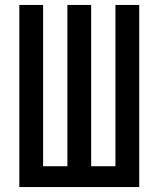

<svg xmlns="http://www.w3.org/2000/svg" viewBox="-20 -755 640 775"><path d="M58 0V-735H154V-84H252V-735H348V-84H446V-735H542V0Z"/></svg>

Font: Zed Mono Medium Extended
Style: Regular
Weight: 500
Width: 7
Monospace: yes
Designer: Belleve Invis
Foundry: Belleve Invis
Version: Version 1.0.0; ttfautohint (v1.8.4)